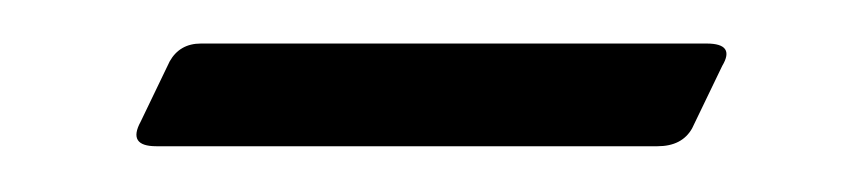

<svg xmlns="http://www.w3.org/2000/svg" viewBox="-20 -290 378 86"><path d="M296.5 -270.5Q309.5 -270.5 303.5 -260.5L290 -232.5Q285.5 -224.5 274.5 -224.5H50Q37 -224.5 43 -235.5L56 -262.5Q60.5 -270.5 70 -270.5Z"/></svg>

Font: Fraunces 72pt S000 Light
Style: Italic
Weight: 300
Italic angle: -16°
Version: Version 1.000; ttfautohint (v1.8.3)